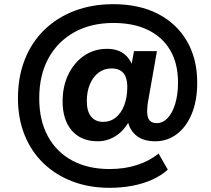

<svg xmlns="http://www.w3.org/2000/svg" viewBox="-20 -736 1012 920"><path d="M505 164Q408 164 327.5 133.5Q247 103 188 46Q129 -11 97.5 -90Q66 -169 66 -265Q66 -367 98.5 -450Q131 -533 192 -592.5Q253 -652 337 -684Q421 -716 523 -716Q647 -716 737 -669.5Q827 -623 876 -538.5Q925 -454 925 -340Q925 -254 899 -191Q873 -128 827.5 -93.5Q782 -59 724 -59Q664 -59 630 -89Q596 -119 589 -172L612 -185Q588 -123 544 -91Q500 -59 449 -59Q369 -59 324.5 -110Q280 -161 280 -250Q280 -323 307.5 -379.5Q335 -436 383 -469Q431 -502 493 -502Q542 -502 573.5 -478.5Q605 -455 619 -409H607L622 -491H732L692 -264Q688 -244 686.5 -229.5Q685 -215 685 -203Q685 -173 696.5 -159.5Q708 -146 731 -146Q760 -146 783 -170Q806 -194 819.5 -238.5Q833 -283 833 -340Q833 -432 795.5 -495.5Q758 -559 689 -592.5Q620 -626 523 -626Q416 -626 336 -581.5Q256 -537 212 -456.5Q168 -376 168 -265Q168 -159 209.5 -83Q251 -7 326.5 33.5Q402 74 505 74Q576 74 635.5 55Q695 36 740 0L784 77Q753 105 710 124.5Q667 144 615 154Q563 164 505 164ZM475 -152Q509 -152 535 -173Q561 -194 575.5 -232Q590 -270 590 -321Q590 -363 571.5 -385.5Q553 -408 514 -408Q479 -408 452.5 -388Q426 -368 411 -333Q396 -298 396 -251Q396 -203 416.5 -177.5Q437 -152 475 -152Z"/></svg>

Font: Nunito Sans 10pt ExtraBold
Style: Italic
Weight: 800
Italic angle: -9°
Designer: Vernon Adams
Foundry: Vernon Adams
Version: Version 3.101;gftools[0.9.27]